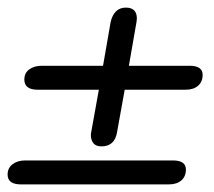

<svg xmlns="http://www.w3.org/2000/svg" viewBox="-36 -485 564 505"><path d="M497 -288Q497 -270 485 -259.5Q473 -249 452 -249H292L272 -138Q266 -100 231 -100Q216 -100 209.5 -108.5Q203 -117 203 -130Q203 -135 204 -138L224 -249H63Q28 -249 28 -276Q28 -293 41 -302.5Q54 -312 74 -312H235L255 -427Q259 -445 269 -455Q279 -465 295 -465Q324 -465 324 -436L323 -427L303 -312H463Q497 -312 497 -288ZM453 -39Q453 -21 441 -10.5Q429 0 408 0H19Q-16 0 -16 -26Q-16 -43 -3 -53Q10 -63 30 -63H419Q453 -63 453 -39Z"/></svg>

Font: Kodchasan
Style: Italic
Weight: 400
Italic angle: -10°
Version: Version 1.000; ttfautohint (v1.6)